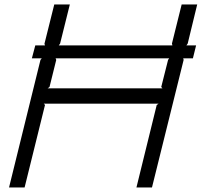

<svg xmlns="http://www.w3.org/2000/svg" viewBox="-20 -830 893 850"><path d="M190.9 -439H699.2L693.8 -444.8L724.1 -564.9L729 -571.8H226.1L229 -564.9L199.2 -444.8ZM848.1 -628.9 834 -571.8H791L793 -564.9L652.8 0H584L673.8 -365.2L682.1 -371.1H173.8L179.2 -365.2L88.9 0H20L159.2 -564.9L165 -571.8H121.1L136.2 -628.9H179.2L176.8 -636.2L220.2 -810.1H289.1L246.1 -637.2L240.2 -628.9H743.2L741.2 -637.2L784.2 -810.1H853L811 -637.2L805.2 -628.9Z"/></svg>

Font: Sinkin Sans 300 Light Italic
Style: Regular
Weight: 300
Italic angle: -112°
Designer: Keith Bates
Foundry: K-Type
Version: Sinkin Sans (version 1.0)  by Keith Bates   •   © 2014   www